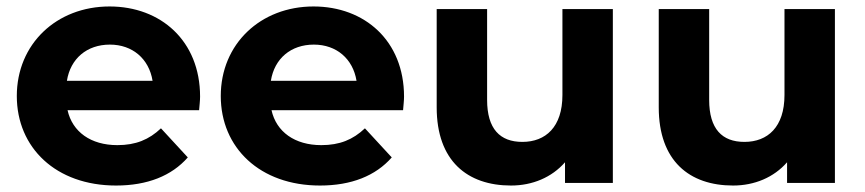

<svg xmlns="http://www.w3.org/2000/svg" viewBox="-20 -566 2676 594"><path d="M599 -267C599 -440 477 -546 319 -546C155 -546 32 -430 32 -269C32 -109 153 8 339 8C436 8 511 -22 561 -79L478 -169C441 -134 400 -117 343 -117C261 -117 204 -158 189 -225H596C597 -238 599 -255 599 -267ZM320 -428C390 -428 441 -384 452 -316H187C198 -385 249 -428 320 -428Z M1230 -267C1230 -440 1108 -546 950 -546C786 -546 663 -430 663 -269C663 -109 784 8 970 8C1067 8 1142 -22 1192 -79L1109 -169C1072 -134 1031 -117 974 -117C892 -117 835 -158 820 -225H1227C1228 -238 1230 -255 1230 -267ZM951 -428C1021 -428 1072 -384 1083 -316H818C829 -385 880 -428 951 -428Z M1720 -538V-272C1720 -173 1668 -127 1596 -127C1527 -127 1487 -167 1487 -257V-538H1331V-234C1331 -68 1426 8 1561 8C1627 8 1687 -17 1728 -64V0H1876V-538Z M2407 -538V-272C2407 -173 2355 -127 2283 -127C2214 -127 2174 -167 2174 -257V-538H2018V-234C2018 -68 2113 8 2248 8C2314 8 2374 -17 2415 -64V0H2563V-538Z"/></svg>

Font: AWKNG-Font
Style: Bold
Weight: 700
Designer: Awakening Church
Foundry: Awakening Church
Version: Version 1.700;PS 001.700;hotconv 1.0.88;makeotf.lib2.5.64775